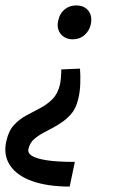

<svg xmlns="http://www.w3.org/2000/svg" viewBox="-48 -489 439 708"><path d="M247 -236Q249 -212 248 -180.5Q247 -149 240 -122Q232 -88 213 -67Q194 -46 169.5 -31Q145 -16 121 -4Q97 8 79.5 22.5Q62 37 57 60Q53 75 69.5 85.5Q86 96 124.5 102Q163 108 228 108L209 199Q128 199 71 179Q14 159 -11.5 120Q-37 81 -24 29Q-16 -7 4 -28.5Q24 -50 49.5 -63.5Q75 -77 100.5 -90.5Q126 -104 145.5 -123.5Q165 -143 173 -177Q175 -186 176.5 -201.5Q178 -217 178 -233ZM233 -469Q253 -469 266.5 -460Q280 -451 285.5 -436Q291 -421 287 -400Q282 -376 264 -360Q246 -344 220 -344Q201 -344 187 -353.5Q173 -363 167.5 -379Q162 -395 167 -414Q172 -439 190 -454Q208 -469 233 -469Z"/></svg>

Font: Ysabeau Office SemiBold
Style: Italic
Weight: 600
Italic angle: -12°
Designer: Christian Thalmann (Catharsis Fonts)
Version: Version 2.001;gftools[0.9.30]; featfreeze: tnum,lnum,ss02